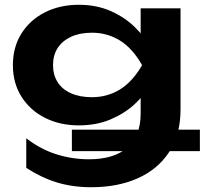

<svg xmlns="http://www.w3.org/2000/svg" viewBox="-20 -604 872 804"><path d="M281 -61H817V29H281ZM569 -129V-247L575 -268V-392L569 -413V-569H736V-146Q736 -40 688.5 32.5Q641 105 557 142.5Q473 180 362 180Q284 180 218.5 160Q153 140 90 99V-25Q151 22 217.5 42.5Q284 63 352 63Q457 63 513 14.5Q569 -34 569 -129ZM310 -79Q231 -79 168.5 -110.5Q106 -142 70 -199Q34 -256 34 -331Q34 -407 70 -464Q106 -521 168.5 -552.5Q231 -584 310 -584Q384 -584 443 -558Q502 -532 544 -491Q586 -450 608.5 -407Q631 -364 631 -330Q631 -294 608.5 -250.5Q586 -207 544 -168Q502 -129 443 -104Q384 -79 310 -79ZM365 -197Q430 -197 482.5 -229.5Q535 -262 575 -331Q535 -402 482 -434.5Q429 -467 365 -467Q314 -467 277.5 -450Q241 -433 221.5 -403Q202 -373 202 -331Q202 -291 221 -260.5Q240 -230 277 -213.5Q314 -197 365 -197Z"/></svg>

Font: Unbounded Medium
Style: Regular
Weight: 500
Designer: Luke Prowse, Jean-Baptiste Morizot, Fátima Lázaro, Florian Runge
Foundry: NaN
Version: Version 1.700